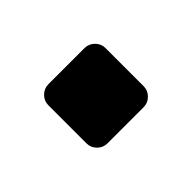

<svg xmlns="http://www.w3.org/2000/svg" viewBox="-44 -250 349 349"><g transform="rotate(-45 130.5 -76.0)"><path d="M196 -144C190.7 -149.3 184.3 -152 177 -152H84C76.7 -152 70.3 -149.3 65 -144C59.7 -138.7 57 -132.3 57 -125V-27C57 -19.7 59.7 -13.3 65 -8C70.3 -2.7 76.7 0 84 0H177C184.3 0 190.7 -2.7 196 -8C201.3 -13.3 204 -19.7 204 -27V-125C204 -132.3 201.3 -138.7 196 -144Z"/></g></svg>

Font: Rubik
Style: Regular
Weight: 500
Designer: Hubert & Fischer
Foundry: Hubert & Fischer
Version: Version 1.100